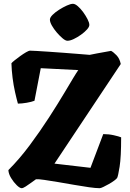

<svg xmlns="http://www.w3.org/2000/svg" viewBox="-20 -988 682 1008"><path d="M94 0Q84 0 68 -15.5Q52 -31 38.5 -53Q25 -75 24 -95Q82 -153 136 -225.5Q190 -298 237.5 -371.5Q285 -445 320 -504Q346 -548 364.5 -578.5Q383 -609 391 -620L194 -630L161 -459Q146 -453 120 -448.5Q94 -444 74 -444Q67 -469 59 -504.5Q51 -540 46 -579.5Q41 -619 40 -656Q44 -661 57 -671.5Q70 -682 86 -693.5Q102 -705 116.5 -713.5Q131 -722 138 -722Q146 -722 172.5 -720.5Q199 -719 235.5 -716.5Q272 -714 312.5 -711Q353 -708 389.5 -705Q426 -702 451 -700Q464 -703 488.5 -707.5Q513 -712 535.5 -716Q558 -720 563 -721Q575 -715 591.5 -698Q608 -681 614 -652L266 -129L455 -107L522 -284Q551 -284 577.5 -278Q604 -272 616 -267Q616 -163 608 -113Q600 -63 595 -54Q592 -49 580 -40Q568 -31 552 -22Q536 -13 522.5 -6.5Q509 0 503 0Q483 0 447.5 -5Q412 -10 369.5 -17.5Q327 -25 285.5 -32Q244 -39 213 -43.5Q182 -48 169 -47Q159 -40 144 -29Q129 -18 115 -9Q101 0 94 0ZM334 -774Q324 -774 309 -786.5Q294 -799 278.5 -817Q263 -835 252.5 -853.5Q242 -872 242 -885Q242 -896 256 -910Q270 -924 290.5 -937Q311 -950 331 -959Q351 -968 363 -968Q374 -968 388.5 -955.5Q403 -943 416.5 -924.5Q430 -906 439.5 -887.5Q449 -869 449 -857Q449 -847 436.5 -833Q424 -819 405 -805.5Q386 -792 367 -783Q348 -774 334 -774Z"/></svg>

Font: Texturina Black
Style: Regular
Weight: 900
Designer: Guillermo Torres Carreño
Foundry: Omnibus-Type
Version: Version 1.002; ttfautohint (v1.8.3)